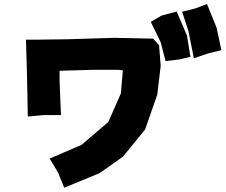

<svg xmlns="http://www.w3.org/2000/svg" viewBox="-20 -876 1089 927"><path d="M105.5 -684.6 110.4 -507.8 114.3 -313.5 191.4 -320.3H274.4L267.6 -485.4V-534.2L434.6 -539.1H550.8L573.2 -536.1L563.5 -424.8L502.9 -287.1L374 -176.8L219.7 -110.4L259.8 -43.9L290 30.3L460.9 -40L574.2 -120.1L680.7 -251L739.3 -418.9L755.9 -558.6L748 -657.2L719.7 -689.5L532.2 -693.4L310.5 -686.5L169.9 -684.6ZM859.4 -819.3 889.6 -726.6 916 -594.7 985.4 -618.2 1048.8 -633.8 1025.4 -743.2 979.5 -856.4 921.9 -835ZM708 -770.5 755.9 -671.9 779.3 -581.1 845.7 -588.9 899.4 -601.6 882.8 -704.1 833 -820.3 759.8 -800.8Z"/></svg>

Font: MaokenAssortedSans-TC
Style: Regular
Weight: 500
Version: Version 0.83